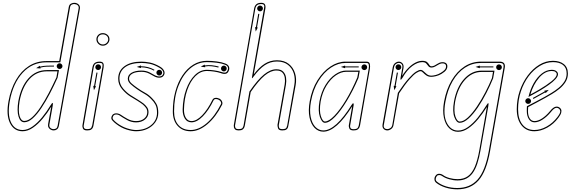

<svg xmlns="http://www.w3.org/2000/svg" viewBox="-20 -949 4152 1397"><path d="M144.5 6Q82 6 52.8 -53.2Q23.5 -112.5 42 -213.5Q58.5 -302.5 96.5 -367.8Q134.5 -433 190.5 -468.8Q246.5 -504.5 317 -504.5H411L480.5 -898.5Q483.5 -916 497.2 -922.8Q511 -929.5 523.5 -928.5Q540.5 -927.5 552.5 -915.8Q564.5 -904 561 -885L408.5 -34Q405 -15.5 394.2 -7.8Q383.5 0 370.5 0Q359.5 0 349.2 -5.5Q339 -11 333.2 -21.5Q327.5 -32 330 -46L353 -173.5Q325 -127 290.8 -86Q256.5 -45 219.2 -19.5Q182 6 144.5 6ZM144.5 -3Q180.5 -3 216.8 -28.8Q253 -54.5 286.5 -95.5Q320 -136.5 348 -183Q359.5 -202 363 -200Q366.5 -198 363.5 -179.5L339.5 -44Q336.5 -27.5 346.5 -18.5Q356.5 -9.5 370.5 -9.5Q381.5 -9.5 389.2 -15Q397 -20.5 399.5 -35L552 -886.5Q555 -901.5 546 -910Q537 -918.5 522.5 -919.5Q512 -920.5 502.2 -915.5Q492.5 -910.5 490 -897.5L419 -495.5H317Q215 -495.5 145 -419.5Q75 -343.5 51 -212.5Q33.5 -114.5 60 -58.8Q86.5 -3 144.5 -3ZM156.5 -59.5Q127.5 -59.5 114.8 -101Q102 -142.5 113.5 -213.5Q132.5 -318 186.8 -378.5Q241 -439 321.5 -439H409L399 -383.5Q373 -326 343 -268.5Q313 -211 281.5 -163.8Q250 -116.5 218.2 -88Q186.5 -59.5 156.5 -59.5ZM156.5 -69Q184.5 -69 214.5 -96.5Q244.5 -124 275 -170Q305.5 -216 334.8 -272.2Q364 -328.5 390.5 -386L398 -430H321.5Q244.5 -430 193 -372Q141.5 -314 122.5 -212.5Q111.5 -143.5 122.2 -106.2Q133 -69 156.5 -69ZM275.5 -451 243 -453 270 -470.5 272 -464.5Q296 -470.5 322 -471.2Q348 -472 372.5 -472V-464.5Q348 -464.5 322.8 -464Q297.5 -463.5 274 -457ZM413.5 -447Q405 -447 398.8 -453Q392.5 -459 392.5 -467.5Q392.5 -476 398.8 -482.2Q405 -488.5 413.5 -488.5Q422 -488.5 428.2 -482.2Q434.5 -476 434.5 -467.5Q434.5 -459 428.2 -453Q422 -447 413.5 -447Z M614.5 0Q589 0 583.5 -14Q578 -28 580 -37.5L653 -461Q655.5 -474.5 661.8 -483.2Q668 -492 678.8 -496.2Q689.5 -500.5 705 -500.5Q725.5 -500.5 731.2 -489.2Q737 -478 734 -459.5L660 -35.5Q659.5 -32 656.8 -23.5Q654 -15 644.8 -7.5Q635.5 0 614.5 0ZM614.5 -9.5Q639.5 -9.5 644.8 -20.8Q650 -32 651 -37L725 -460.5Q728 -478 724 -484.8Q720 -491.5 705 -491.5Q691.5 -491.5 682.8 -488.5Q674 -485.5 669 -478.5Q664 -471.5 662 -459.5L589 -35Q587.5 -28 591.2 -18.8Q595 -9.5 614.5 -9.5ZM663.5 -292.5 658.5 -324.5 664.5 -324 682 -421.5 689.5 -420 672.5 -322.5 678.5 -321.5ZM694.5 -439.5Q685.5 -439.5 679.5 -445.5Q673.5 -451.5 673.5 -460Q673.5 -469 679.5 -475Q685.5 -481 694.5 -481Q703 -481 709 -475Q715 -469 715 -460Q715 -451.5 709 -445.5Q703 -439.5 694.5 -439.5ZM728.5 -616.5Q709 -616.5 695.2 -630.5Q681.5 -644.5 681.5 -663Q681.5 -681 694.2 -694.5Q707 -708 728.5 -708Q747 -708 761.8 -695.5Q776.5 -683 776.5 -663Q776.5 -644.5 762.2 -630.5Q748 -616.5 728.5 -616.5ZM728.5 -625.5Q744.5 -625.5 756 -636.8Q767.5 -648 767.5 -663Q767.5 -679 756 -689Q744.5 -699 728.5 -699Q710.5 -699 700.5 -688.2Q690.5 -677.5 690.5 -663Q690.5 -648 701.5 -636.8Q712.5 -625.5 728.5 -625.5Z M970 6Q941 6 901.8 -6.2Q862.5 -18.5 826.5 -46Q809 -59 796.2 -74Q783.5 -89 796 -109Q801.5 -119 812.8 -122.5Q824 -126 837.2 -123.2Q850.5 -120.5 862 -112Q878 -100.5 907.5 -84.2Q937 -68 970 -68Q1007 -68 1029.2 -86.5Q1051.5 -105 1051.5 -132.5Q1051.5 -151.5 1042.2 -164Q1033 -176.5 1020 -188Q1005.5 -199.5 981.2 -214.8Q957 -230 927.5 -247.5Q897 -266.5 868.5 -300Q840 -333.5 840 -376.5Q840 -434.5 885.8 -467.5Q931.5 -500.5 1009 -500.5Q1037.5 -500.5 1071 -493.8Q1104.5 -487 1143.5 -464.5Q1165.5 -452 1173.8 -434.2Q1182 -416.5 1172 -400.5Q1163 -386 1144.5 -384Q1126 -382 1106 -391.5Q1093.5 -398.5 1067.5 -412.5Q1041.5 -426.5 1009 -426.5Q966.5 -426.5 942.8 -413Q919 -399.5 919 -376.5Q919 -358 938.2 -341.2Q957.5 -324.5 980.5 -308.5Q1008.5 -288.5 1035.8 -274Q1063 -259.5 1086.5 -234.5Q1105.5 -216.5 1118.5 -192.5Q1131.5 -168.5 1131.5 -128.5Q1131.5 -90 1110.2 -59.5Q1089 -29 1052.5 -11.5Q1016 6 970 6ZM970 -3Q1036 -3 1079.2 -38.5Q1122.5 -74 1122.5 -128.5Q1122.5 -166.5 1110.5 -188.5Q1098.5 -210.5 1080 -228Q1057.5 -251.5 1031 -266.2Q1004.5 -281 975.5 -301Q952.5 -317 931.2 -335.8Q910 -354.5 910 -376.5Q910 -404 937.2 -419.8Q964.5 -435.5 1009 -435.5Q1043.5 -435.5 1070.8 -421Q1098 -406.5 1110 -399.5Q1127.5 -391.5 1142.5 -392.8Q1157.5 -394 1164.5 -405Q1172.5 -418 1165.2 -431.8Q1158 -445.5 1139 -456.5Q1101.5 -478.5 1069.2 -484.8Q1037 -491 1009 -491Q933.5 -491 891.2 -460.8Q849 -430.5 849 -376.5Q849 -336.5 875.8 -305.2Q902.5 -274 932 -255.5Q961.5 -237.5 986 -222Q1010.5 -206.5 1026 -194.5Q1039.5 -183 1050 -168.8Q1060.5 -154.5 1060.5 -132.5Q1060.5 -100.5 1035 -79.5Q1009.5 -58.5 970 -58.5Q935 -58.5 903.8 -76Q872.5 -93.5 856 -105Q841.5 -116 825.8 -116Q810 -116 804 -105Q794.5 -89.5 804.5 -78Q814.5 -66.5 832 -53Q867.5 -27 904.8 -15Q942 -3 970 -3ZM1100.5 -435Q1079 -447 1054.8 -453Q1030.5 -459 1005.5 -459.5V-453.5L975 -462L1006 -473L1005.5 -467Q1058.5 -467 1103.5 -441.5ZM1139 -399.5Q1130.5 -399.5 1124.2 -405.8Q1118 -412 1118 -420.5Q1118 -429 1124.2 -435Q1130.5 -441 1139 -441Q1147.5 -441 1153.5 -435Q1159.5 -429 1159.5 -420.5Q1159.5 -412 1153.5 -405.8Q1147.5 -399.5 1139 -399.5Z M1367.5 6Q1308 6 1272.8 -32.8Q1237.5 -71.5 1237.5 -138Q1237.5 -216.5 1256 -283.8Q1274.5 -351 1308 -401Q1341.5 -451 1386.8 -478.8Q1432 -506.5 1485.5 -506.5Q1520 -506.5 1557 -501.8Q1594 -497 1619 -487Q1632.5 -482.5 1639.8 -474Q1647 -465.5 1648.2 -454.8Q1649.5 -444 1644 -433Q1636.5 -414.5 1621 -412Q1605.5 -409.5 1586.5 -417Q1566.5 -424 1537.8 -428.2Q1509 -432.5 1485.5 -432.5Q1439.5 -432.5 1402.2 -395.5Q1365 -358.5 1342.8 -295Q1320.5 -231.5 1318.5 -152Q1318 -115 1332.5 -91.5Q1347 -68 1373.5 -68Q1410 -68 1450.8 -110.2Q1491.5 -152.5 1526 -223Q1533 -235.5 1547.2 -237Q1561.5 -238.5 1577 -231Q1585.5 -226.5 1591 -218.8Q1596.5 -211 1598 -202.5Q1599.5 -194 1596 -187Q1551 -98 1489.8 -46Q1428.5 6 1367.5 6ZM1367.5 -3Q1426 -3 1484.8 -53.2Q1543.5 -103.5 1587.5 -191Q1591.5 -198 1587.2 -207.5Q1583 -217 1572.5 -222.5Q1559.5 -229.5 1549 -228.5Q1538.5 -227.5 1534 -219Q1499 -147 1456 -103Q1413 -59 1373.5 -59Q1342 -59 1325.2 -85.8Q1308.5 -112.5 1309 -152Q1311 -232.5 1334.5 -298Q1358 -363.5 1397.2 -402.2Q1436.5 -441 1485.5 -441Q1509.5 -441 1539.2 -436.8Q1569 -432.5 1590 -425.5Q1607 -419 1618.2 -420.8Q1629.5 -422.5 1635.5 -436.5Q1640 -445.5 1639.2 -453.8Q1638.5 -462 1632.8 -468.5Q1627 -475 1616 -478.5Q1591.5 -488.5 1555.5 -492.8Q1519.5 -497 1485.5 -497Q1417 -497 1363 -450.2Q1309 -403.5 1277.8 -322.5Q1246.5 -241.5 1246.5 -138Q1246.5 -74.5 1278.8 -38.8Q1311 -3 1367.5 -3ZM1569 -457.5Q1545 -464 1520.8 -466.8Q1496.5 -469.5 1472 -465.5L1473 -459.5L1440.5 -464L1469.5 -479L1470.5 -473Q1495 -477 1521 -474.2Q1547 -471.5 1571 -465ZM1609 -429.5Q1600 -429.5 1594 -435.8Q1588 -442 1588 -450.5Q1588 -459 1594 -465.2Q1600 -471.5 1609 -471.5Q1617.5 -471.5 1623.5 -465.2Q1629.5 -459 1629.5 -450.5Q1629.5 -442 1623.5 -435.8Q1617.5 -429.5 1609 -429.5Z M1716.5 0Q1699 0 1691.2 -7Q1683.5 -14 1682 -23Q1680.5 -32 1681 -37.5L1829 -886.5Q1833 -908 1845.5 -918.2Q1858 -928.5 1881 -928.5Q1901.5 -928.5 1907.8 -916.5Q1914 -904.5 1910.5 -885L1826.5 -408Q1866 -460 1906.2 -485.2Q1946.5 -510.5 1995 -510.5Q2047.5 -510.5 2080.5 -484.5Q2113.5 -458.5 2126.5 -417Q2139.5 -375.5 2131 -329L2078 -34Q2077.5 -30.5 2075.2 -22.2Q2073 -14 2064.2 -7Q2055.5 0 2034.5 0Q2008 0 2003.2 -15.2Q1998.5 -30.5 1999 -40L2051.5 -335.5Q2055.5 -359 2052.2 -382.2Q2049 -405.5 2034.8 -420.8Q2020.5 -436 1990.5 -436Q1950.5 -436 1906.2 -399.8Q1862 -363.5 1804 -279.5L1761.5 -36Q1761 -32.5 1758.2 -23.8Q1755.5 -15 1746.2 -7.5Q1737 0 1716.5 0ZM1716.5 -9.5Q1741 -9.5 1746.5 -21Q1752 -32.5 1752.5 -37.5L1795 -283Q1854.5 -369.5 1901.2 -407.2Q1948 -445 1990.5 -445Q2024.5 -445 2041 -427.5Q2057.5 -410 2061.2 -384.2Q2065 -358.5 2060.5 -333.5L2008.5 -38.5Q2007.5 -30 2011 -19.8Q2014.5 -9.5 2034.5 -9.5Q2059 -9.5 2063.8 -19.5Q2068.5 -29.5 2069.5 -35L2121.5 -330.5Q2129.5 -375 2117.8 -414Q2106 -453 2075.2 -477.2Q2044.5 -501.5 1995 -501.5Q1946.5 -501.5 1906 -474.2Q1865.5 -447 1824 -390.5Q1816 -379 1814 -379.5Q1812 -380 1814 -391L1901 -887Q1905 -904 1900.8 -911.8Q1896.5 -919.5 1881 -919.5Q1861 -919.5 1851 -911.5Q1841 -903.5 1837.5 -885L1690 -36Q1689.5 -28.5 1693 -19Q1696.5 -9.5 1716.5 -9.5ZM1840.5 -719.5 1836 -752 1842 -751 1859 -848.5 1867 -847.5 1850 -749.5 1856 -749ZM1872 -866.5Q1863.5 -866.5 1857.2 -872.8Q1851 -879 1851 -887.5Q1851 -896 1857.2 -902.2Q1863.5 -908.5 1872 -908.5Q1880.5 -908.5 1886.8 -902.2Q1893 -896 1893 -887.5Q1893 -879 1886.8 -872.8Q1880.5 -866.5 1872 -866.5Z M2332.5 9Q2296 9 2269.2 -18.2Q2242.5 -45.5 2232 -95.2Q2221.5 -145 2233.5 -212Q2249.5 -300.5 2290.2 -365.2Q2331 -430 2384.5 -465.2Q2438 -500.5 2493 -500.5H2646.5Q2667 -500.5 2670.8 -483.8Q2674.5 -467 2671 -446.5L2599.5 -35.5Q2599 -32 2595.8 -23.5Q2592.5 -15 2583 -7.5Q2573.5 0 2553 0Q2527 0 2521.8 -14.5Q2516.5 -29 2518 -37L2542.5 -175.5Q2485.5 -84.5 2432.5 -37.8Q2379.5 9 2332.5 9ZM2332.5 0Q2377.5 0 2429.2 -46.8Q2481 -93.5 2538.5 -186Q2548.5 -202 2551.5 -196.8Q2554.5 -191.5 2553 -183L2527.5 -35Q2526 -28 2529.8 -18.5Q2533.5 -9 2553 -9Q2578 -9 2584 -20.5Q2590 -32 2590.5 -37L2662.5 -448Q2666 -467 2663.2 -479Q2660.5 -491 2646.5 -491H2493Q2440 -491 2388.2 -457Q2336.5 -423 2297.5 -360.2Q2258.5 -297.5 2242.5 -210.5Q2231 -146 2240.5 -98.8Q2250 -51.5 2274.5 -25.8Q2299 0 2332.5 0ZM2344 -55.5Q2322.5 -55.5 2307.5 -98.2Q2292.5 -141 2304.5 -212Q2317.5 -281 2348.5 -331Q2379.5 -381 2419.5 -408.2Q2459.5 -435.5 2497.5 -435.5H2598L2588.5 -382.5Q2549 -290 2504 -215.8Q2459 -141.5 2417.2 -98.5Q2375.5 -55.5 2344 -55.5ZM2344 -65Q2372.5 -65 2412.8 -106.8Q2453 -148.5 2496.8 -220.8Q2540.5 -293 2579.5 -385L2587.5 -426.5H2497.5Q2461.5 -426.5 2423.5 -400.5Q2385.5 -374.5 2355.5 -326Q2325.5 -277.5 2313 -210.5Q2302 -142.5 2314.8 -103.8Q2327.5 -65 2344 -65ZM2491 -452.5 2460 -462 2491 -472V-466H2590V-458.5H2491ZM2631 -439Q2622.5 -439 2616.2 -445Q2610 -451 2610 -459.5Q2610 -468.5 2616.2 -474.5Q2622.5 -480.5 2631 -480.5Q2639.5 -480.5 2645.5 -474.5Q2651.5 -468.5 2651.5 -459.5Q2651.5 -451 2645.5 -445Q2639.5 -439 2631 -439Z M2798 0Q2787.5 0 2778.8 -5Q2770 -10 2765.5 -19.8Q2761 -29.5 2763.5 -43L2837.5 -459Q2841 -479 2854.5 -489.8Q2868 -500.5 2882 -500.5Q2897 -500.5 2908.2 -488.2Q2919.5 -476 2915.5 -452.5L2906 -397Q2928.5 -433 2953.5 -457.2Q2978.5 -481.5 3003.8 -494Q3029 -506.5 3052 -506.5Q3077.5 -506.5 3088 -496.5Q3098.5 -486.5 3104 -476.5Q3109.5 -466.5 3120.5 -466.5Q3130.5 -466.5 3142.5 -472.8Q3154.5 -479 3161.5 -484Q3177 -494.5 3194 -496.2Q3211 -498 3223 -490.8Q3235 -483.5 3235 -466.5Q3235 -454.5 3229.2 -444.5Q3223.5 -434.5 3213.8 -426.5Q3204 -418.5 3192.5 -411.5Q3173.5 -400 3152.5 -395Q3131.5 -390 3119 -390Q3096.5 -390 3082 -400.2Q3067.5 -410.5 3058 -420.8Q3048.5 -431 3040 -431Q3029.5 -431 3010 -418.8Q2990.5 -406.5 2959.8 -372Q2929 -337.5 2884 -270L2843.5 -41.5Q2841 -21.5 2826.8 -10.8Q2812.5 0 2798 0ZM2798 -9.5Q2810 -9.5 2821.2 -17.8Q2832.5 -26 2835 -43L2875 -273.5Q2921.5 -342.5 2953.8 -378.5Q2986 -414.5 3007 -427.5Q3028 -440.5 3040 -440.5Q3051.5 -440.5 3062.2 -430Q3073 -419.5 3086.2 -409Q3099.5 -398.5 3119 -398.5Q3130.5 -398.5 3150 -403.2Q3169.5 -408 3187.5 -419.5Q3204.5 -429.5 3215 -440.5Q3225.5 -451.5 3225.5 -466.5Q3225.5 -479 3216.5 -484.2Q3207.5 -489.5 3194 -487.8Q3180.5 -486 3167 -477Q3159.5 -472 3145.8 -464.8Q3132 -457.5 3120.5 -457.5Q3104.5 -457.5 3097.2 -467.5Q3090 -477.5 3081.2 -487.2Q3072.5 -497 3052 -497Q3018.5 -497 2979.8 -468.5Q2941 -440 2908.5 -383Q2899.5 -368.5 2895.8 -369.2Q2892 -370 2895 -385.5L2907 -454Q2910.5 -473.5 2902 -482.5Q2893.5 -491.5 2882 -491.5Q2870.5 -491.5 2860 -483Q2849.5 -474.5 2846.5 -457.5L2773 -41.5Q2769.5 -25 2777.2 -17.2Q2785 -9.5 2798 -9.5ZM2849 -292.5 2844.5 -324.5 2850.5 -324 2867.5 -421.5 2875.5 -420 2858.5 -322.5 2864.5 -321.5ZM2878.5 -439.5Q2870 -439.5 2864 -445.5Q2858 -451.5 2858 -460Q2858 -469 2864 -475Q2870 -481 2878.5 -481Q2887.5 -481 2893.5 -475Q2899.5 -469 2899.5 -460Q2899.5 -451.5 2893.5 -445.5Q2887.5 -439.5 2878.5 -439.5Z M3307.5 428.5Q3262 428.5 3221.5 415.5Q3181 402.5 3154 381Q3141.5 371 3141 355Q3140.5 339 3151.5 326.5Q3160 315.5 3175 315.5Q3190 315.5 3203 324.5Q3222 338.5 3251 346.5Q3280 354.5 3309.5 354.5Q3354.5 354.5 3384.8 332.5Q3415 310.5 3434.8 264Q3454.5 217.5 3467.5 144L3522.5 -171Q3494 -125 3459.8 -83.5Q3425.5 -42 3388 -16Q3350.5 10 3312.5 10Q3275 10 3247.8 -16.8Q3220.5 -43.5 3209.8 -92.8Q3199 -142 3211 -209.5Q3227.5 -298.5 3266 -363.8Q3304.5 -429 3359.2 -464.8Q3414 -500.5 3479 -500.5H3616Q3639.5 -500 3648 -488Q3656.5 -476 3652.5 -455.5L3545.5 151.5Q3519.5 298.5 3462 363.5Q3404.5 428.5 3307.5 428.5ZM3307.5 419Q3400.5 419 3455.5 356.8Q3510.5 294.5 3536.5 150L3643.5 -457.5Q3646.5 -474.5 3640.8 -482.5Q3635 -490.5 3616 -491H3479Q3416 -491 3363.2 -456.8Q3310.5 -422.5 3273.5 -359Q3236.5 -295.5 3220.5 -207.5Q3203 -109.5 3231.8 -54.2Q3260.5 1 3312.5 1Q3349.5 1 3386 -25.2Q3422.5 -51.5 3456.2 -93.2Q3490 -135 3518 -181Q3529 -199.5 3532.8 -198.2Q3536.5 -197 3533 -178L3476 145.5Q3466.5 201.5 3452.5 242.8Q3438.5 284 3418.8 310.8Q3399 337.5 3372 350.8Q3345 364 3309.5 364Q3279 364 3248.5 355.2Q3218 346.5 3197.5 332Q3187 324.5 3175.8 324.5Q3164.5 324.5 3158.5 332Q3150 343 3150.2 354.8Q3150.5 366.5 3160 373.5Q3185.5 394.5 3224.5 406.8Q3263.5 419 3307.5 419ZM3324.5 -55.5Q3301.5 -55.5 3286 -96.8Q3270.5 -138 3283 -209.5Q3302 -314 3356.8 -374.5Q3411.5 -435 3483.5 -435H3578L3568 -379Q3548 -329.5 3519.2 -273.2Q3490.5 -217 3457 -167.5Q3423.5 -118 3389.2 -86.8Q3355 -55.5 3324.5 -55.5ZM3324.5 -64.5Q3352.5 -64.5 3385 -95Q3417.5 -125.5 3450 -173.8Q3482.5 -222 3511 -277Q3539.5 -332 3559.5 -381L3567 -425.5H3483.5Q3415 -425.5 3362.8 -367.5Q3310.5 -309.5 3291.5 -208Q3280.5 -139.5 3293.5 -102Q3306.5 -64.5 3324.5 -64.5ZM3471 -452.5 3440 -462 3471 -472V-466H3570V-458.5H3471ZM3610.5 -439Q3602 -439 3596 -445Q3590 -451 3590 -459.5Q3590 -468.5 3596 -474.5Q3602 -480.5 3610.5 -480.5Q3619.5 -480.5 3625.5 -474.5Q3631.5 -468.5 3631.5 -459.5Q3631.5 -451 3625.5 -445Q3619.5 -439 3610.5 -439Z M3867.5 6Q3809 6 3774.5 -37.2Q3740 -80.5 3740 -154.5Q3740 -223.5 3761.2 -286.8Q3782.5 -350 3819.5 -399.5Q3856.5 -449 3903.8 -477.8Q3951 -506.5 4003.5 -506.5Q4052 -506.5 4082 -483Q4112 -459.5 4112 -413.5Q4112 -380 4094.8 -352.5Q4077.5 -325 4051.2 -303.5Q4025 -282 3997.2 -265.5Q3969.5 -249 3948 -237Q3920.5 -221.5 3885 -202.8Q3849.5 -184 3823 -170Q3821.5 -156 3821.5 -141.5Q3821.5 -108 3834.2 -88Q3847 -68 3869 -68Q3894.5 -68 3924 -87.2Q3953.5 -106.5 3981 -139.5Q4003 -167 4020.5 -171.8Q4038 -176.5 4051 -166.5Q4059 -161.5 4063 -152Q4067 -142.5 4063 -127.8Q4059 -113 4042.5 -91.5Q4009 -46.5 3961.5 -20.2Q3914 6 3867.5 6ZM3867.5 -3Q3912 -3 3957.2 -28.2Q4002.5 -53.5 4035.5 -97Q4057.5 -125.5 4056.5 -139Q4055.5 -152.5 4045.5 -159Q4035 -167.5 4021.5 -163Q4008 -158.5 3988 -133.5Q3959.5 -99.5 3928.2 -79.2Q3897 -59 3869 -59Q3843 -59 3828 -82.2Q3813 -105.5 3813 -141.5Q3813 -150 3813.2 -158.8Q3813.5 -167.5 3814 -176Q3841 -190 3878 -209.5Q3915 -229 3943.5 -244.5Q3964.5 -256.5 3991.8 -272.8Q4019 -289 4044.5 -309.8Q4070 -330.5 4086.5 -356.2Q4103 -382 4103 -413.5Q4103 -456 4076.2 -476.5Q4049.5 -497 4003.5 -497Q3953.5 -497 3907.8 -469.2Q3862 -441.5 3826.2 -393.8Q3790.5 -346 3770 -284.2Q3749.5 -222.5 3749.5 -154.5Q3749.5 -83 3781.2 -43Q3813 -3 3867.5 -3ZM3823 -193Q3814.5 -193 3808.2 -199Q3802 -205 3802 -213.5Q3802 -222 3808.2 -228.2Q3814.5 -234.5 3823 -234.5Q3831.5 -234.5 3837.8 -228.2Q3844 -222 3844 -213.5Q3844 -205 3837.8 -199Q3831.5 -193 3823 -193ZM3861 -229 3857 -236 3943.5 -284 3940.5 -289 3973 -295 3950 -271.5 3947.5 -277ZM3825 -243.5Q3838 -299 3863.5 -343.8Q3889 -388.5 3923 -414.8Q3957 -441 3995 -441Q4016.5 -441 4028.2 -431.2Q4040 -421.5 4040 -409Q4040 -393 4021.8 -373Q4003.5 -353 3973.5 -331.8Q3943.5 -310.5 3909 -290Q3888.5 -278 3866.5 -266Q3844.5 -254 3825 -243.5ZM3839 -261.5Q3855 -270 3871.8 -279.2Q3888.5 -288.5 3904.5 -298Q3956 -328 3993.5 -358.2Q4031 -388.5 4031 -409Q4031 -418 4022 -425.2Q4013 -432.5 3995 -432.5Q3945.5 -432.5 3903.2 -384Q3861 -335.5 3839 -261.5Z"/></svg>

Font: Edu AU VIC WA NT Arrows
Style: Regular
Weight: 400
Designer: Tina and Corey Anderson, Eben Sorkin, Mirko Velimirovic
Foundry: Google for Education
Version: Version 1.001